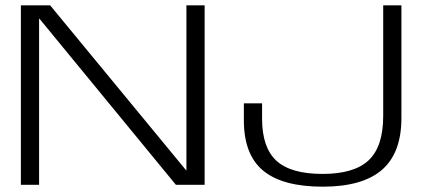

<svg xmlns="http://www.w3.org/2000/svg" viewBox="-20 -695 1642 722"><path d="M58.5 0H127V-624.5H128.5L641.5 0H749.5V-675H681V-54.5H680L168.5 -675H58.5ZM1193.5 7Q1343 7 1416.2 -56.2Q1489.5 -119.5 1489.5 -251.5V-675H1421V-259Q1421 -144 1366.5 -92.5Q1312 -41 1193 -41Q1073.5 -41 1019.5 -90.5Q965.5 -140 965.5 -249V-306.5H897V-243Q897 -113 970 -53Q1043 7 1193.5 7Z"/></svg>

Font: Anybody Expanded Light
Style: Regular
Weight: 300
Width: 7
Version: Version 1.113;gftools[0.9.25]